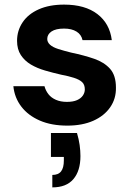

<svg xmlns="http://www.w3.org/2000/svg" viewBox="-20 -533 571 833"><path d="M272 12Q203 12 152.5 -10Q102 -32 72.5 -70.5Q43 -109 38 -159H173Q178 -140 190 -124.5Q202 -109 222.5 -100Q243 -91 270 -91Q297 -91 314 -98.5Q331 -106 339.5 -118.5Q348 -131 348 -145Q348 -166 336 -177Q324 -188 300.5 -195.5Q277 -203 245 -209Q210 -217 175.5 -227Q141 -237 114 -253Q87 -269 70.5 -294Q54 -319 54 -356Q54 -400 78 -436Q102 -472 148 -492.5Q194 -513 258 -513Q349 -513 402.5 -472Q456 -431 465 -359H338Q333 -383 312 -396Q291 -409 258 -409Q222 -409 203.5 -396.5Q185 -384 185 -364Q185 -350 197 -339Q209 -328 232.5 -320.5Q256 -313 288 -305Q345 -293 388.5 -278Q432 -263 457.5 -234.5Q483 -206 483 -153Q484 -105 458 -67.5Q432 -30 384.5 -9Q337 12 272 12ZM207 280V226Q233 226 245 210.5Q257 195 257 163V148H201V44H314Q322 71 325.5 96Q329 121 329 144Q329 208 298.5 244Q268 280 207 280Z"/></svg>

Font: DM Sans 17pt
Style: Bold
Weight: 700
Version: Version 4.004;gftools[0.9.30]